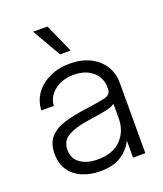

<svg xmlns="http://www.w3.org/2000/svg" viewBox="-136 -818 780 916"><g transform="rotate(-20 254.0 -360.5)"><path d="M215.3 7.8Q166.5 7.8 126 -9Q85.4 -25.9 61.5 -59.8Q37.6 -93.8 37.6 -144Q37.6 -197.8 64.2 -227.5Q90.8 -257.3 137.9 -272Q185.1 -286.6 245.6 -294.4Q317.4 -304.2 350.3 -311.8Q383.3 -319.3 383.3 -349.6V-357.4Q383.3 -405.3 347.4 -436.8Q311.5 -468.3 252.4 -468.3Q192.9 -468.3 153.8 -437.5Q114.7 -406.7 112.8 -361.3H49.3Q50.8 -408.2 77.1 -445.1Q103.5 -481.9 148.7 -503.4Q193.8 -524.9 252.4 -524.9Q310.1 -524.9 353.5 -503.7Q397 -482.4 421.4 -444.6Q445.8 -406.7 445.8 -357.4V0H383.3V-84.5H381.8Q365.2 -48.3 325 -20.3Q284.7 7.8 215.3 7.8ZM223.1 -49.3Q300.3 -49.3 341.8 -92Q383.3 -134.8 383.3 -201.7V-273.9Q370.1 -261.7 331.8 -254.2Q293.5 -246.6 242.7 -239.7Q178.2 -230.5 139.9 -209Q101.6 -187.5 101.6 -141.1Q101.6 -96.7 135.5 -73Q169.4 -49.3 223.1 -49.3ZM224.6 -582 140.6 -727.5H213.4L278.3 -582Z"/></g></svg>

Font: Inter Display Light
Style: Regular
Weight: 300
Designer: Rasmus Andersson
Foundry: rsms
Version: Version 4.000;git-a52131595